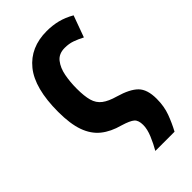

<svg xmlns="http://www.w3.org/2000/svg" viewBox="-232 -628 897 897"><g transform="rotate(-45 216.5 -179.5)"><path d="M231 198Q248 169 262.5 134.5Q277 100 277 72Q277 41 262 28Q247 15 204 2Q148 -13 111.5 -42.5Q75 -72 57 -122.5Q39 -173 39 -252Q39 -408 99.5 -482.5Q160 -557 268 -557Q306 -557 340 -548.5Q374 -540 409 -520L370 -413Q345 -426 322.5 -434Q300 -442 272 -442Q233 -442 212.5 -416Q192 -390 184.5 -350.5Q177 -311 177 -267Q177 -218 185.5 -187.5Q194 -157 217.5 -139Q241 -121 284 -109Q350 -90 379 -61Q408 -32 408 30Q408 80 393 120.5Q378 161 358 198Z"/></g></svg>

Font: Noto Sans Condensed
Style: Bold
Weight: 700
Width: 3
Designer: Monotype Design Team
Foundry: Monotype Imaging Inc.
Version: Version 2.013; ttfautohint (v1.8.4.7-5d5b)